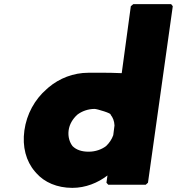

<svg xmlns="http://www.w3.org/2000/svg" viewBox="-20 -887 856 929"><path d="M354 -332C376 -349 406 -360 438 -360C449 -360 523 -338 515 -332C526 -319 533 -302 534 -280L528 -233C521 -213 509 -195 493 -180C472 -164 442 -153 409 -153C375 -153 349 -162 331 -180C317 -198 308 -225 312 -256C316 -286 332 -312 354 -332ZM696 -3 816 -857 808 -867H625L613 -857L569 -533C504 -536 436 -535 408 -535C335 -535 267 -508 215 -464L206 -456C148 -406 109 -335 98 -256C87 -177 106 -107 149 -57L156 -49C195 -5 256 22 330 22C394 22 453 -2 500 -38L495 -3L504 7H685Z"/></svg>

Font: Hussar Woodtype
Style: UltraObl
Weight: 900
Foundry: Cannot Into Space Fonts
Version: Version 1.07